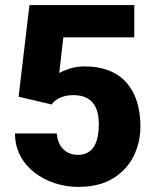

<svg xmlns="http://www.w3.org/2000/svg" viewBox="-20 -731 620 761"><path d="M184.6 -316.9C196.8 -334 223.1 -354 270.5 -354C342.3 -354 371.6 -310.1 371.6 -240.2C371.6 -173.8 354 -117.2 288.6 -117.2C240.2 -117.2 208.5 -150.9 205.1 -202.1H39.6C38.1 -71.3 163.1 9.8 289.6 9.8C345.7 9.8 392.1 -1.5 428.7 -24.4C465.3 -47.4 492.2 -76.7 510.3 -113.3C527.8 -149.9 536.6 -188.5 536.6 -229C536.6 -381.3 457.5 -467.8 316.9 -467.8C293.9 -467.8 273.4 -464.8 254.9 -458.5C235.8 -452.1 222.7 -446.3 214.8 -441.9L231 -583H512.2V-710.9H96.7L53.7 -347.7Z"/></svg>

Font: Vazirmatn Black
Style: Regular
Weight: 900
Designer: Saber Rastikerdar
Foundry: Saber Rastikerdar
Version: Version 33.003